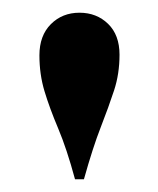

<svg xmlns="http://www.w3.org/2000/svg" viewBox="-20 -750 249 302"><path d="M105 -730Q132 -730 150 -712.5Q168 -695 168 -664Q168 -634 159.5 -608Q151 -582 138.5 -550Q126 -518 112 -468H98Q85 -516 71.5 -548Q58 -580 50 -606.5Q42 -633 42 -663Q42 -694 60 -712Q78 -730 105 -730Z"/></svg>

Font: Playfair Display
Style: Bold
Weight: 700
Designer: Claus Eggers Sørensen
Foundry: Claus Eggers Sørensen
Version: Version 1.203